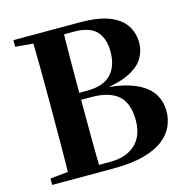

<svg xmlns="http://www.w3.org/2000/svg" viewBox="-109 -849 934 953"><g transform="rotate(-15 358.5 -372.0)"><path d="M43 0V-33L200 -49H215V0ZM134 0Q136 -88 136.5 -178.5Q137 -269 137 -360V-399Q137 -485 136.5 -571Q136 -657 134 -744H294Q292 -659 291.5 -572.5Q291 -486 291 -396V-375Q291 -274 291.5 -181.5Q292 -89 294 0ZM215 0V-36H350Q433 -36 480 -79Q527 -122 527 -204Q527 -290 482 -330.5Q437 -371 342 -371H215V-407H333Q414 -407 454 -448Q494 -489 494 -565Q494 -633 459 -670Q424 -707 345 -707H215V-744H385Q479 -744 535.5 -721.5Q592 -699 617.5 -659.5Q643 -620 643 -569Q643 -528 620.5 -491Q598 -454 543.5 -427.5Q489 -401 393 -390L395 -400Q500 -395 564 -369.5Q628 -344 657 -303Q686 -262 686 -206Q686 -169 670.5 -132.5Q655 -96 618 -66Q581 -36 516.5 -18Q452 0 355 0ZM43 -710V-744H215V-696H200Z"/></g></svg>

Font: Noto Serif JP ExtraLight ExtraBold
Style: Regular
Weight: 800
Version: Version 2.003-H1;hotconv 1.1.1;makeotfexe 2.6.0